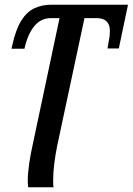

<svg xmlns="http://www.w3.org/2000/svg" viewBox="-20 -556 564 816"><path d="M100 240Q99 234 98.5 227Q98 220 98 213Q98 181 104 139.5Q110 98 120 54L233 -479H197Q153 -479 125 -444Q97 -409 84 -349H29L32 -363Q47 -431 70.5 -468.5Q94 -506 126.5 -521Q159 -536 198 -536H524L485 -350H437L443 -386Q445 -394 446 -405Q447 -416 447 -425Q447 -479 390 -479H339L223 64Q216 98 211 136.5Q206 175 206 208Q206 217 206 225.5Q206 234 208 240Z"/></svg>

Font: Noto Serif SemiCondensed Medium
Style: Italic
Weight: 500
Width: 4
Italic angle: -12°
Designer: Monotype Design Team
Foundry: Monotype Imaging Inc.
Version: Version 2.013